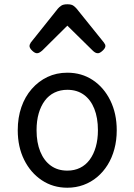

<svg xmlns="http://www.w3.org/2000/svg" viewBox="-20 -859 629 898"><path d="M295 19Q228 19 175.5 -16Q123 -51 93 -111.5Q63 -172 63 -250Q63 -309 80 -358Q97 -407 128.5 -443Q160 -479 202 -499Q244 -519 295 -519Q362 -519 414 -484.5Q466 -450 496 -389Q526 -328 526 -250Q526 -203 515 -162Q504 -121 483.5 -88Q463 -55 434.5 -31Q406 -7 370.5 6Q335 19 295 19ZM295 -61Q328 -61 354.5 -74Q381 -87 399.5 -112Q418 -137 428 -172Q438 -207 438 -250Q438 -308 421 -350.5Q404 -393 372 -416Q340 -439 295 -439Q262 -439 235 -426Q208 -413 189.5 -388Q171 -363 161 -328.5Q151 -294 151 -250Q151 -192 168.5 -149.5Q186 -107 218 -84Q250 -61 295 -61ZM153 -610Q143 -610 130.5 -622Q118 -634 118 -644Q118 -647 119 -650Q120 -653 124 -660L251 -819Q257 -826 266.5 -832.5Q276 -839 295 -839Q314 -839 323 -832.5Q332 -826 338 -819L466 -660Q471 -653 472 -650Q473 -647 473 -644Q473 -634 460 -622Q447 -610 438 -610Q431 -610 425 -613.5Q419 -617 413 -623L295 -739L178 -623Q171 -617 165 -613.5Q159 -610 153 -610Z"/></svg>

Font: Playwrite BR
Style: Regular
Weight: 400
Designer: Veronika Burian, José Scaglione
Foundry: TypeTogether
Version: Version 1.002